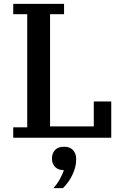

<svg xmlns="http://www.w3.org/2000/svg" viewBox="-20 -718 646 1001"><path d="M49 -54H122V-644H49V-698H314V-644H241V-59H469V-189H560V0H49ZM258 263Q277 243 292 216Q307 189 313 169Q283 169 267 152Q251 135 251 110V107Q251 81 267 64Q283 47 314 47Q345 47 361 65Q377 83 377 108V115Q377 153 357.5 193.5Q338 234 308 263H258Z"/></svg>

Font: IBM Plex Serif Medium
Style: Regular
Weight: 500
Designer: Mike Abbink, Paul van der Laan, Pieter van Rosmalen
Foundry: Bold Monday
Version: Version 2.5